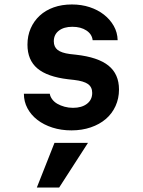

<svg xmlns="http://www.w3.org/2000/svg" viewBox="-20 -570 640 860"><path d="M87 -150Q87 -115 103 -85Q119 -55 147.5 -33Q176 -11 215 1.5Q254 14 300 14Q347 14 386.5 0.5Q426 -13 454 -37Q482 -61 497.5 -95Q513 -129 513 -169Q513 -238 466 -276Q419 -314 320 -325L293 -328Q255 -333 238 -346.5Q221 -360 221 -385Q221 -415 243.5 -432.5Q266 -450 304 -450Q342 -450 367 -433.5Q392 -417 395 -390H507Q506 -425 489.5 -454Q473 -483 445.5 -504.5Q418 -526 381.5 -538Q345 -550 302 -550Q257 -550 220.5 -537Q184 -524 158 -500Q132 -476 117.5 -443Q103 -410 103 -370Q103 -301 147.5 -263.5Q192 -226 285 -215L312 -212Q355 -207 374 -193.5Q393 -180 393 -154Q393 -123 369.5 -105Q346 -87 307 -87Q287 -87 269 -92Q251 -97 237 -105Q223 -113 214 -125Q205 -137 203 -150ZM374 70H224L145 270H245Z"/></svg>

Font: CommitMonoV142 ExtLt
Style: Regular
Weight: 200
Monospace: yes
Designer: Eigil Nikolajsen
Foundry: Eigil Nikolajsen
Version: Version 1.142